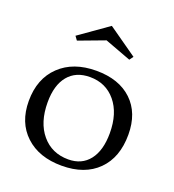

<svg xmlns="http://www.w3.org/2000/svg" viewBox="-122 -730 767 846"><g transform="rotate(20 261.5 -307.5)"><path d="M261.2 20Q154.3 20 91.1 -39.1Q27.8 -98.1 27.8 -199.2Q27.8 -303.7 91.6 -364.7Q155.3 -425.8 263.2 -425.8Q369.6 -425.8 430.4 -368.2Q491.2 -310.5 491.2 -209Q491.2 -101.6 429.9 -40.8Q368.7 20 261.2 20ZM107.9 -222.2Q107.9 -127.4 154.8 -71.8Q201.7 -16.1 278.8 -16.1Q341.8 -16.1 377 -61Q412.1 -106 412.1 -187Q412.1 -280.3 366.5 -335.2Q320.8 -390.1 246.1 -390.1Q180.2 -390.1 144 -346.2Q107.9 -302.2 107.9 -222.2ZM123 -539.1 258.8 -634.8 395 -539.1 381.8 -521 258.8 -566.9 136.2 -521Z"/></g></svg>

Font: Halibut
Style: Regular
Weight: 400
Designer: Matteo Maggi
Foundry: Collletttivo
Version: Version 3.080 | FøM Fix